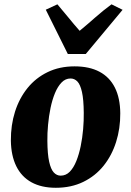

<svg xmlns="http://www.w3.org/2000/svg" viewBox="-20 -876 621 910"><path d="M333.5 -561.5Q403.5 -561.5 451.5 -536Q499.5 -510.5 524.5 -460.8Q549.5 -411 550 -339Q550.5 -267 530.2 -203Q510 -139 470.8 -90.2Q431.5 -41.5 374.5 -13.8Q317.5 14 244.5 14Q176.5 14 129.2 -12Q82 -38 57.2 -88.2Q32.5 -138.5 31.5 -209.5Q31 -283 51.2 -346.8Q71.5 -410.5 110.5 -458.8Q149.5 -507 205.8 -534.2Q262 -561.5 333.5 -561.5ZM314.5 -504Q290 -504 271.8 -485Q253.5 -466 240.5 -434.5Q227.5 -403 219.5 -364.2Q211.5 -325.5 207.8 -284.8Q204 -244 204.5 -208Q205 -145.5 213 -109.5Q221 -73.5 235 -58.5Q249 -43.5 267.5 -43.5Q292.5 -43.5 310.8 -62.2Q329 -81 341.8 -112.8Q354.5 -144.5 362.5 -183.5Q370.5 -222.5 374 -263.2Q377.5 -304 377 -341Q376.5 -404.5 368.5 -440Q360.5 -475.5 346.8 -489.8Q333 -504 314.5 -504ZM301.5 -620 197 -830 252 -855.5Q277.5 -826 303.8 -793.5Q330 -761 357.5 -730Q395.5 -761.5 432 -793.8Q468.5 -826 508.5 -855.5L561 -829.5L386.5 -620Z"/></svg>

Font: Merriweather 36pt Black
Style: Italic
Weight: 900
Italic angle: -7.8°
Version: Version 2.101